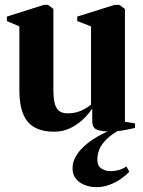

<svg xmlns="http://www.w3.org/2000/svg" viewBox="-20 -534 591 793"><path d="M428 9Q398 9 379.5 1.2Q361 -6.5 361 -35V-86Q344.5 -61 320.8 -39Q297 -17 267.5 -3.5Q238 10 204 10Q129 10 94.5 -31.2Q60 -72.5 60 -161.5V-425L8.5 -447V-465.5L161.5 -514H178.5L200.5 -497V-163Q200.5 -130.5 205.5 -109Q210.5 -87.5 223 -76.8Q235.5 -66 258 -66Q281.5 -66 299.5 -71.2Q317.5 -76.5 331.2 -84.8Q345 -93 356 -102V-425L299 -447V-465.5L453.5 -514H472.5L496 -497V-31L537.5 -24.5V-5.5Q520 -1.5 492.5 3.8Q465 9 428 9ZM377.5 239Q352.5 239 330 230.2Q307.5 221.5 293.5 204.2Q279.5 187 279.5 161Q279.5 137 292 114Q304.5 91 327.8 69.8Q351 48.5 382 30.5Q413 12.5 449.5 -1L463 -5L480.5 -1Q441.5 19.5 420.2 40.8Q399 62 390.5 82.8Q382 103.5 382 124.5Q382 151.5 399 162.2Q416 173 436.5 173Q452.5 173 469.8 168.5Q487 164 502 153.5L514 175Q501 189.5 479.8 204.5Q458.5 219.5 432.2 229.2Q406 239 377.5 239Z"/></svg>

Font: Merriweather 144pt
Style: Bold
Weight: 700
Version: Version 2.100